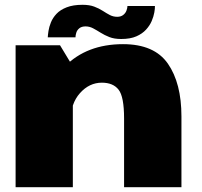

<svg xmlns="http://www.w3.org/2000/svg" viewBox="-20 -780 841 800"><path d="M45 0H283.5V-503L230 -591.5H45ZM497 0H736V-295Q736 -433.5 679.5 -514.8Q623 -596 492.5 -596Q341.5 -596 249.8 -503Q158 -410 158 -332L274.5 -279Q274.5 -348.5 313.2 -392Q352 -435.5 404.5 -435.5Q451.5 -435.5 474.2 -406.2Q497 -377 497 -286.5ZM485 -617.5Q523 -617.5 548 -628.5Q573 -639.5 588.5 -656.5Q604 -673.5 612 -692.2Q620 -711 623 -728Q626 -745 625.5 -755H511Q511 -747 507 -736Q503 -725 493.2 -717.5Q483.5 -710 468.5 -710Q452 -710 438 -717.2Q424 -724.5 408.2 -734.8Q392.5 -745 372.5 -752.5Q352.5 -760 324 -760Q284.5 -760 257.8 -749.5Q231 -739 215.5 -722.5Q200 -706 192.2 -686.8Q184.5 -667.5 182 -651Q179.5 -634.5 179 -624.5H294.5Q294.5 -632.5 297.8 -643.5Q301 -654.5 310.5 -662.2Q320 -670 336.5 -670Q353 -670 368 -662Q383 -654 399.2 -643.8Q415.5 -633.5 435.8 -625.5Q456 -617.5 485 -617.5Z"/></svg>

Font: Anybody SemiExpanded Black
Style: Regular
Weight: 900
Width: 6
Version: Version 1.113;gftools[0.9.25]